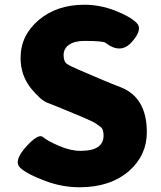

<svg xmlns="http://www.w3.org/2000/svg" viewBox="-20 -778 679 812"><path d="M317 14Q242 14 171 -13Q95 -41 65.5 -68.5Q36 -96 89 -156Q142 -215 161.5 -198.5Q181 -182 229.5 -161Q278 -140 321 -140Q418 -140 418 -205Q418 -232 405.5 -241Q393 -250 385 -256Q377 -262 326 -284L256 -313Q218 -329 179 -344Q152 -355 113 -402Q67 -458 67 -533Q67 -628 143.5 -693Q220 -758 337 -758Q403 -758 467 -733Q531 -708 558 -681Q585 -654 538 -601Q491 -547 426 -597Q415 -605 337 -605Q296 -605 272.5 -589Q249 -573 249 -545Q249 -517 263.5 -507.5Q278 -498 313 -483L416 -439Q454 -423 493 -408Q601 -364 601 -219Q601 -122 527 -56Q447 14 317 14Z"/></svg>

Font: Resource Han Rounded JP Heavy
Style: Regular
Weight: 900
Designer: Cyano Hao (round all glyphs); Ryoko NISHIZUKA 西塚涼子 (kana, bopomofo & ideographs); Paul D. Hunt (Latin, Greek & Cyrillic)
Foundry: Cyano Hao
Version: 0.990